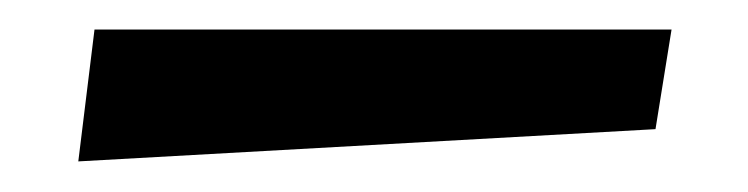

<svg xmlns="http://www.w3.org/2000/svg" viewBox="-20 -8 499 128"><path d="M417 78.1 32.2 99.6 43 11.7H427.7Z"/></svg>

Font: Ravi Prakash
Style: Regular
Weight: 400
Designer: Appaji Ambarisha Darbha
Version: Version 1.0.4; ttfautohint (v1.2.42-39fb)